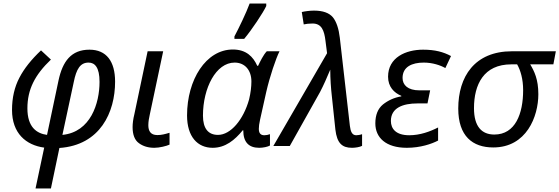

<svg xmlns="http://www.w3.org/2000/svg" viewBox="-20 -826 3164 1086"><path d="M268 240 316 11C547 -5 631 -191 631 -364C631 -479 582 -545 486 -545C382 -545 334 -478 311 -371L246 -63C187 -71 135 -107 135 -213C135 -320 177 -402 268 -489L212 -541C158 -490 117 -439 90 -387C62 -334 48 -273 48 -204C48 -72 127 -5 230 9L181 240ZM397 -361C412 -436 434 -472 481 -472C517 -472 543 -444 543 -363C543 -242 493 -79 333 -63Z M853 10C882 10 922 0 939 -8V-75C912 -67 893 -62 870 -62C831 -62 819 -86 819 -118C819 -137 823 -160 827 -177L903 -536H815L740 -180C733 -152 730 -127 730 -107C730 -64 742 -33 766 -16C789 1 818 10 853 10Z M1183 10C1255 10 1308 -34 1353 -89H1356C1356 -23 1386 10 1446 10C1469 10 1496 4 1507 -3V-67C1496 -63 1485 -61 1475 -61C1454 -61 1444 -73 1444 -97C1444 -109 1446 -128 1451 -149L1486 -306C1506 -393 1540 -494 1561 -536H1489C1469 -515 1451 -477 1440 -454H1435C1412 -505 1373 -546 1297 -546C1145 -546 1038 -375 1038 -173C1038 -52 1098 10 1183 10ZM1213 -63C1158 -63 1128 -99 1128 -172C1128 -329 1202 -472 1307 -472C1366 -472 1402 -428 1402 -365C1402 -337 1398 -301 1389 -264C1357 -149 1285 -63 1213 -63ZM1361 -606C1404 -657 1469 -755 1486 -792V-806H1392C1373 -754 1331 -667 1306 -620V-606Z M1971 10C1990 10 2015 6 2028 -1V-67C2017 -63 2003 -61 1995 -61C1972 -61 1963 -81 1959 -114L1902 -613C1896 -664 1883 -703 1863 -728C1842 -753 1807 -766 1756 -766C1732 -766 1704 -762 1687 -758L1698 -688C1711 -691 1729 -693 1748 -693C1799 -693 1814 -654 1821 -595L1830 -525L1526 0H1619L1790 -305C1811 -345 1829 -387 1848 -432C1848 -381 1852 -325 1857 -282L1877 -93C1886 -16 1915 10 1971 10Z M2281 10C2358 10 2422 -12 2458 -31V-105C2413 -82 2356 -61 2295 -61C2220 -61 2191 -97 2191 -142C2191 -216 2259 -241 2341 -241H2398L2413 -315H2352C2287 -315 2257 -345 2257 -385C2257 -448 2310 -472 2377 -472C2426 -472 2471 -457 2499 -441L2531 -509C2488 -532 2441 -545 2373 -545C2275 -545 2175 -501 2175 -392C2175 -335 2209 -301 2250 -284V-281C2209 -274 2175 -258 2146 -235C2117 -211 2103 -175 2103 -128C2103 -48 2162 10 2281 10Z M2572 -212C2572 -56 2653 8 2770 8C2958 8 3025 -167 3025 -293C3025 -378 3002 -423 2979 -462H3110L3124 -536H2876C2664 -536 2572 -392 2572 -212ZM2661 -214C2661 -348 2716 -462 2872 -462H2905C2924 -429 2939 -379 2939 -316C2939 -183 2895 -65 2776 -65C2705 -65 2661 -110 2661 -214Z"/></svg>

Font: BC Sans
Style: Italic
Weight: 400
Italic angle: -12°
Designer: Monotype Design Team
Designer: Province of B.C.
Foundry: Monotype Imaging Inc.
Version: Version 2.000;GOOG;noto-source:20170915:90ef993387c0